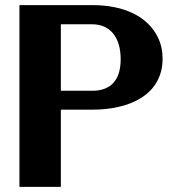

<svg xmlns="http://www.w3.org/2000/svg" viewBox="-20 -731 685 751"><path d="M56 0H218V-302H341C490 -302 616 -362 616 -502C616 -531 610 -560 597 -586C558 -665 468 -711 341 -711H56ZM218 -376V-636H341C410 -636 452 -586 452 -499C452 -414 410 -376 341 -376Z"/></svg>

Font: Aerodynamic
Style: Bd
Weight: 500
Designer: Google
Version: Version 2.000980; 2014